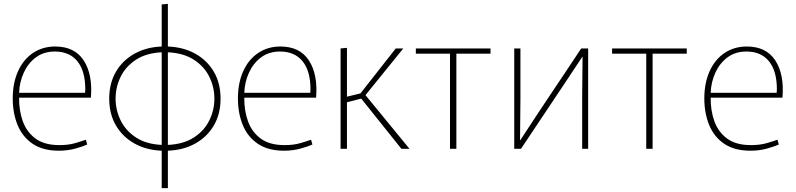

<svg xmlns="http://www.w3.org/2000/svg" viewBox="-20 -771 4124 995"><path d="M285 10Q202 10 149 -26Q96 -62 71 -123.5Q46 -185 46 -261Q46 -341 73.5 -402Q101 -463 151 -496.5Q201 -530 266 -530Q367 -530 414 -457.5Q461 -385 451 -265H79Q78 -199 98 -143Q118 -87 164 -53Q210 -19 288 -19Q335 -19 370.5 -29.5Q406 -40 425 -47L432 -22Q410 -12 370.5 -1Q331 10 285 10ZM264 -504Q207 -504 166.5 -474Q126 -444 103.5 -395Q81 -346 79 -290H421Q421 -295 421.5 -300.5Q422 -306 422 -308Q422 -403 381 -453.5Q340 -504 264 -504Z M818 204V10Q739 7 677.5 -27Q616 -61 581 -120.5Q546 -180 546 -260Q546 -340 581 -399.5Q616 -459 677.5 -493Q739 -527 818 -530V-748L850 -751V-530Q930 -527 991.5 -493Q1053 -459 1088 -399.5Q1123 -340 1123 -260Q1123 -180 1088 -120.5Q1053 -61 991.5 -27Q930 7 850 10V204ZM579 -260Q579 -201 605 -147.5Q631 -94 684 -59Q737 -24 818 -20V-500Q737 -496 684 -461Q631 -426 605 -372.5Q579 -319 579 -260ZM1091 -260Q1091 -319 1065 -372.5Q1039 -426 985.5 -461Q932 -496 850 -500V-20Q932 -24 985.5 -59Q1039 -94 1065 -147.5Q1091 -201 1091 -260Z M1452 10Q1369 10 1316 -26Q1263 -62 1238 -123.5Q1213 -185 1213 -261Q1213 -341 1240.5 -402Q1268 -463 1318 -496.5Q1368 -530 1433 -530Q1534 -530 1581 -457.5Q1628 -385 1618 -265H1246Q1245 -199 1265 -143Q1285 -87 1331 -53Q1377 -19 1455 -19Q1502 -19 1537.5 -29.5Q1573 -40 1592 -47L1599 -22Q1577 -12 1537.5 -1Q1498 10 1452 10ZM1431 -504Q1374 -504 1333.5 -474Q1293 -444 1270.5 -395Q1248 -346 1246 -290H1588Q1588 -295 1588.5 -300.5Q1589 -306 1589 -308Q1589 -403 1548 -453.5Q1507 -504 1431 -504Z M1745 -520 1778 -523V-270L1848 -287L2031 -520H2070L1874 -278L2102 0H2060L1852 -260L1778 -241V0H1745Z M2312 0V-493H2135V-520H2522V-493H2345V0Z M2645 0V-520H2677V-255L2675 -44H2676Q2721 -113 2759 -170.5Q2797 -228 2833.5 -282.5Q2870 -337 2908.5 -394.5Q2947 -452 2992 -520H3028V0H2997V-271L2999 -477H2998Q2958 -417 2906 -338.5Q2854 -260 2795.5 -173Q2737 -86 2680 0Z M3329 0V-493H3152V-520H3539V-493H3362V0Z M3869 10Q3786 10 3733 -26Q3680 -62 3655 -123.5Q3630 -185 3630 -261Q3630 -341 3657.5 -402Q3685 -463 3735 -496.5Q3785 -530 3850 -530Q3951 -530 3998 -457.5Q4045 -385 4035 -265H3663Q3662 -199 3682 -143Q3702 -87 3748 -53Q3794 -19 3872 -19Q3919 -19 3954.5 -29.5Q3990 -40 4009 -47L4016 -22Q3994 -12 3954.5 -1Q3915 10 3869 10ZM3848 -504Q3791 -504 3750.5 -474Q3710 -444 3687.5 -395Q3665 -346 3663 -290H4005Q4005 -295 4005.5 -300.5Q4006 -306 4006 -308Q4006 -403 3965 -453.5Q3924 -504 3848 -504Z"/></svg>

Font: Murecho ExtraLight
Style: Regular
Weight: 200
Designer: Neil Summerour
Foundry: Positype
Version: Version 1.010; ttfautohint (v1.8.3)